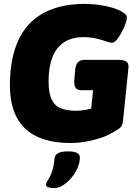

<svg xmlns="http://www.w3.org/2000/svg" viewBox="-20 -728 712 988"><path d="M343 8Q188 8 109.5 -66.5Q31 -141 31 -288Q31 -392 55.5 -471Q80 -550 128.5 -602.5Q177 -655 250 -681.5Q323 -708 419 -708Q453 -708 489 -703Q525 -698 557.5 -688.5Q590 -679 610 -666Q621 -659 627 -653Q633 -647 633 -636Q633 -626 625.5 -605Q618 -584 606 -561.5Q594 -539 581 -523.5Q568 -508 556 -508Q547 -508 534 -512.5Q521 -517 503 -522.5Q485 -528 462 -532.5Q439 -537 410 -537Q365 -537 331.5 -522.5Q298 -508 275.5 -479.5Q253 -451 241.5 -408.5Q230 -366 230 -309Q230 -249 246 -216Q262 -183 293.5 -170.5Q325 -158 371 -158Q395 -158 422 -163Q449 -168 473.5 -176.5Q498 -185 516 -194L440 -79L459 -264H396Q375 -264 367.5 -278.5Q360 -293 363 -324L367 -370Q372 -420 413 -420H589Q619 -420 631 -410.5Q643 -401 641 -380L613 -106Q611 -82 598 -70.5Q585 -59 547 -39Q519 -24 483.5 -13.5Q448 -3 411.5 2.5Q375 8 343 8ZM259 240Q243 240 230 236.5Q217 233 217 222Q217 214 222 206Q227 198 234.5 185.5Q242 173 249.5 149.5Q257 126 261 86Q263 69 279 60Q295 51 331 51Q391 51 391 82Q391 108 379 136Q367 164 347 187.5Q327 211 304 225.5Q281 240 259 240Z"/></svg>

Font: Asap Black
Style: Italic
Weight: 900
Italic angle: -6°
Designer: Pablo Cosgaya
Foundry: Omnibus-Type
Version: Version 3.001